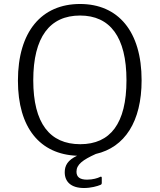

<svg xmlns="http://www.w3.org/2000/svg" viewBox="-20 -772 802 964"><path d="M461 1C606 -32 691 -161 691 -369C691 -615 573 -752 382 -752C189 -752 70 -614 70 -367C70 -130 181 3 367 10C320 32 305 59 305 93C305 140 336 172 402 172C436 172 469 163 485 156C489 154 491 152 491 146V121C491 115 488 113 481 117C471 122 447 130 417 130C380 130 364 116 364 90C364 54 395 31 461 1ZM147 -369C147 -586 230 -694 382 -694C532 -694 615 -587 615 -369C615 -152 534 -48 383 -48C230 -48 147 -153 147 -369Z"/></svg>

Font: 18Franklin Light
Style: Regular
Weight: 300
Designer: Pablo Impallari, Rodrigo Fuenzalida (Modified by Dan O. Williams)
Version: Version 0.025;PS 000.025;hotconv 1.0.88;makeotf.lib2.5.64775